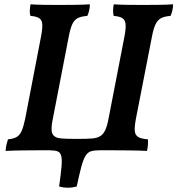

<svg xmlns="http://www.w3.org/2000/svg" viewBox="-20 -699 825 893"><path d="M785 -679Q785 -664 781.5 -649.5Q778 -635 773 -625Q746 -623 730 -615Q714 -607 704 -587Q694 -567 687 -530L612 -146Q605 -108 607 -89Q609 -70 623.5 -61.5Q638 -53 668 -51Q669 -41 668 -26.5Q667 -12 664 3Q651 2 631.5 1.5Q612 1 582 0.5Q552 0 507 0Q462 0 398 0H265Q201 0 158 0Q115 0 86.5 0.5Q58 1 39.5 1.5Q21 2 6 3Q7 -12 10 -25.5Q13 -39 17 -51Q41 -53 56 -61Q71 -69 80 -88.5Q89 -108 97 -146L171 -530Q178 -567 176.5 -587Q175 -607 161.5 -615Q148 -623 122 -625Q118 -634 118.5 -648.5Q119 -663 122 -679Q149 -677 184 -676.5Q219 -676 255 -676Q292 -676 330.5 -676.5Q369 -677 398 -679Q398 -664 394.5 -649.5Q391 -635 386 -625Q358 -623 342 -615Q326 -607 316.5 -587Q307 -567 300 -530L226 -148Q219 -115 220 -94Q221 -73 235 -64Q244 -57 266 -55Q288 -53 337 -53Q386 -53 408.5 -55Q431 -57 443 -64Q460 -73 469.5 -94Q479 -115 485 -148L559 -530Q566 -567 564 -587Q562 -607 548.5 -615Q535 -623 509 -625Q506 -634 506 -648.5Q506 -663 509 -679Q537 -677 571.5 -676.5Q606 -676 643 -676Q679 -676 718 -676.5Q757 -677 785 -679ZM255 168Q263 111 266 77.5Q269 44 265 27Q261 10 248 5Q235 0 211 0H441Q417 0 402 5Q387 10 377 27Q367 44 358 77.5Q349 111 337 168Q318 174 295.5 174Q273 174 255 168Z"/></svg>

Font: Vollkorn SemiBold
Style: Italic
Weight: 600
Italic angle: -11°
Designer: Friedrich Althausen
Foundry: Friedrich Althausen
Version: Version 5.000